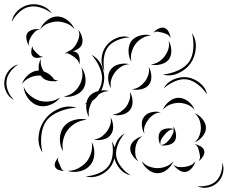

<svg xmlns="http://www.w3.org/2000/svg" viewBox="-68 -824 1078 909"><path d="M-12 -721Q-8 -751 16 -773.5Q40 -796 70 -802Q100 -808 130.5 -797Q161 -786 178 -760Q154 -779 125 -788Q96 -797 72 -792Q48 -788 25 -768Q2 -748 -12 -721ZM122 -685Q131 -709 154.5 -727.5Q178 -746 203 -746Q229 -746 252.5 -727.5Q276 -709 285 -685Q269 -705 246.5 -713.5Q224 -722 203 -722Q183 -722 160.5 -713.5Q138 -705 122 -685ZM70 -607Q61 -619 57.5 -637.5Q54 -656 62 -668Q71 -680 89 -684Q107 -688 122 -685Q107 -683 98 -674Q89 -665 82 -655Q76 -645 71 -633Q66 -621 70 -607ZM237 -571Q245 -576 257 -579Q253 -579 250 -580Q267 -584 278.5 -596Q290 -608 296 -621Q303 -634 306.5 -650Q310 -666 302 -683Q315 -670 320.5 -648Q326 -626 318 -610Q312 -599 300 -591.5Q288 -584 275 -581Q287 -581 295 -575Q306 -567 308.5 -549Q311 -531 307 -518Q306 -532 298 -540.5Q290 -549 281 -556Q272 -562 261 -568Q250 -574 237 -571ZM137 -556Q126 -551 110.5 -550Q95 -549 87 -558Q79 -566 80 -581.5Q81 -597 86 -607Q85 -596 91.5 -588.5Q98 -581 104 -574Q111 -568 118 -561.5Q125 -555 137 -556ZM366 -564Q399 -547 414.5 -510Q430 -473 424 -436Q419 -400 393.5 -369Q368 -338 332 -330Q364 -350 387 -379Q410 -408 414 -438Q419 -467 405 -501.5Q391 -536 366 -564ZM36 -427Q44 -451 66 -470Q88 -489 113 -490H116Q111 -520 126 -545Q123 -528 127 -513Q131 -498 139 -486Q171 -475 189 -447Q199 -444 209 -443Q201 -441 193 -440Q194 -437 196 -434Q193 -437 190 -440Q173 -438 155.5 -443.5Q138 -449 128 -462Q126 -464 124 -466Q119 -467 114 -466Q94 -466 73 -456.5Q52 -447 36 -427ZM-2 -351Q-26 -363 -38.5 -389Q-51 -415 -47 -442Q-44 -468 -25.5 -490.5Q-7 -513 19 -519Q-4 -505 -19.5 -483.5Q-35 -462 -37 -441Q-40 -419 -30.5 -394.5Q-21 -370 -2 -351ZM317 -505Q333 -485 336.5 -455.5Q340 -426 327 -404Q314 -383 286 -372.5Q258 -362 233 -367Q258 -371 277 -385Q296 -399 306 -417Q317 -434 321 -457.5Q325 -481 317 -505ZM217 -363Q201 -340 170.5 -328Q140 -316 113 -324Q85 -332 65.5 -358Q46 -384 44 -413Q55 -387 76 -370.5Q97 -354 119 -347Q141 -341 167.5 -344Q194 -347 217 -363ZM658 -669Q666 -680 681.5 -688Q697 -696 710 -692Q723 -688 731 -672.5Q739 -657 739 -643Q734 -656 723.5 -661Q713 -666 703 -669Q692 -672 680.5 -674Q669 -676 658 -669ZM841 -667Q862 -636 859 -596Q856 -556 835 -525Q813 -494 776.5 -477.5Q740 -461 703 -471Q741 -475 775 -490.5Q809 -506 827 -531Q844 -556 847 -593.5Q850 -631 841 -667ZM554 -532Q541 -553 540.5 -581.5Q540 -610 554 -630Q569 -649 597 -656Q625 -663 648 -656Q624 -655 604.5 -643Q585 -631 573 -615Q562 -600 555.5 -578Q549 -556 554 -532ZM426 -489Q410 -515 413 -548.5Q416 -582 435 -607Q454 -632 485.5 -644.5Q517 -657 547 -647Q516 -646 487 -633.5Q458 -621 443 -601Q428 -581 424 -550Q420 -519 426 -489ZM730 -630Q742 -612 743 -586Q744 -560 731 -542Q717 -525 691.5 -519Q666 -513 646 -519Q667 -521 684 -532Q701 -543 711 -557Q722 -571 728.5 -590Q735 -609 730 -630ZM458 -406Q445 -425 444 -451.5Q443 -478 457 -496Q471 -514 497 -520Q523 -526 544 -520Q522 -519 504.5 -507.5Q487 -496 476 -481Q465 -467 459 -447.5Q453 -428 458 -406ZM636 -507Q647 -489 648.5 -464.5Q650 -440 637 -423Q625 -407 600.5 -401.5Q576 -396 556 -402Q577 -403 592.5 -414Q608 -425 618 -438Q628 -451 634 -469Q640 -487 636 -507ZM354 -269Q341 -290 340 -318.5Q339 -347 354 -367Q369 -386 397 -393Q425 -400 448 -393Q424 -392 404.5 -380Q385 -368 373 -352Q362 -336 355.5 -314.5Q349 -293 354 -269ZM547 -389Q558 -372 559.5 -346.5Q561 -321 548 -304Q535 -287 510 -281Q485 -275 465 -282Q486 -283 502 -294Q518 -305 529 -318Q539 -332 545 -350.5Q551 -369 547 -389ZM133 -102Q110 -137 115 -181.5Q120 -226 146 -260Q171 -293 212.5 -310Q254 -327 294 -314Q252 -312 213 -296Q174 -280 153 -254Q133 -227 128 -185Q123 -143 133 -102ZM455 -269Q466 -252 467.5 -227Q469 -202 456 -186Q444 -169 419.5 -163.5Q395 -158 376 -164Q396 -165 411.5 -176Q427 -187 437 -200Q447 -213 453.5 -231Q460 -249 455 -269ZM231 -108Q215 -132 215.5 -166Q216 -200 233 -223Q251 -247 283.5 -256Q316 -265 344 -257Q315 -255 291 -241.5Q267 -228 253 -209Q238 -190 231.5 -163Q225 -136 231 -108ZM462 -154Q480 -127 476.5 -92Q473 -57 453 -31Q433 -5 400.5 7.5Q368 20 337 11Q369 9 399 -3.5Q429 -16 445 -37Q461 -58 465 -90Q469 -122 462 -154ZM366 -152Q380 -127 378.5 -95Q377 -63 359 -42Q341 -20 309.5 -13Q278 -6 252 -15Q280 -15 303 -27.5Q326 -40 341 -57Q355 -74 363 -99Q371 -124 366 -152ZM236 -15Q225 -14 211 -19Q197 -24 193 -34Q188 -44 194.5 -58Q201 -72 209 -79Q204 -69 207.5 -60.5Q211 -52 215 -44Q218 -36 222 -27Q226 -18 236 -15ZM706 -405Q722 -434 754 -448Q786 -462 819 -458Q851 -453 878.5 -431Q906 -409 912 -377Q895 -404 869 -424Q843 -444 817 -448Q791 -452 761 -439.5Q731 -427 706 -405ZM703 -304Q711 -326 732.5 -343.5Q754 -361 778 -361Q801 -361 823 -344Q845 -327 853 -304Q838 -322 817.5 -329.5Q797 -337 778 -337Q759 -337 738.5 -329.5Q718 -322 703 -304ZM616 -191Q605 -208 603.5 -232Q602 -256 615 -272Q627 -288 650.5 -293Q674 -298 693 -292Q673 -291 658 -280.5Q643 -270 634 -257Q624 -245 617.5 -228Q611 -211 616 -191ZM853 -288Q873 -281 890 -261Q907 -241 907 -219Q907 -197 890 -177Q873 -157 853 -150Q870 -164 876.5 -183Q883 -202 883 -219Q883 -237 876.5 -255.5Q870 -274 853 -288ZM692 -137Q684 -151 683 -170.5Q682 -190 692 -202Q702 -213 721.5 -215.5Q741 -218 754 -213Q754 -219 753 -225Q762 -211 765 -190.5Q768 -170 759 -156Q749 -142 728.5 -137.5Q708 -133 692 -137Q709 -139 720 -149Q731 -159 739 -170Q745 -179 750 -190Q755 -201 754 -212Q740 -212 729 -203.5Q718 -195 711 -186Q703 -177 696 -164.5Q689 -152 692 -137ZM551 6Q520 0 498.5 -26Q477 -52 472 -83Q468 -114 481 -145.5Q494 -177 522 -192Q501 -168 490 -139Q479 -110 482 -85Q486 -60 505 -35Q524 -10 551 6ZM587 -61Q571 -70 558.5 -89.5Q546 -109 549 -128Q552 -146 569.5 -160.5Q587 -175 606 -179Q590 -169 582.5 -154Q575 -139 573 -124Q571 -109 573 -92Q575 -75 587 -61ZM853 -142Q866 -140 881 -131.5Q896 -123 899 -110Q902 -97 892.5 -82.5Q883 -68 872 -61Q880 -72 879 -83Q878 -94 875 -104Q873 -115 869 -125.5Q865 -136 853 -142ZM753 -61Q745 -39 723.5 -21.5Q702 -4 678 -4Q654 -4 632.5 -21.5Q611 -39 603 -61Q618 -43 638.5 -35.5Q659 -28 678 -28Q697 -28 717.5 -35.5Q738 -43 753 -61ZM857 -61Q854 -45 841 -29Q828 -13 811 -10Q795 -8 778 -19.5Q761 -31 753 -45Q765 -34 780 -33Q795 -32 808 -34Q821 -36 834.5 -41.5Q848 -47 857 -61ZM984 -55Q994 -31 987.5 -4.5Q981 22 962 40Q944 58 916.5 63.5Q889 69 867 57Q892 60 916.5 53.5Q941 47 955 33Q970 19 978 -5Q986 -29 984 -55Z"/></svg>

Font: Rubik Puddles
Style: Regular
Weight: 400
Designer: Hubert and Fischer, NaN
Foundry: Hubert and Fischer, NaN
Version: Version 2.200